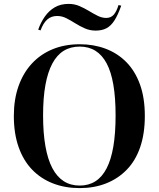

<svg xmlns="http://www.w3.org/2000/svg" viewBox="-20 -950 814 985"><path d="M389 -723Q461 -723 522 -700Q583 -677 628 -631.5Q673 -586 698 -517Q723 -448 723 -355Q723 -264 699 -194.5Q675 -125 630 -79Q585 -33 524 -9Q463 15 389 15Q314 15 252 -9Q190 -33 145 -79.5Q100 -126 75.5 -195.5Q51 -265 51 -355Q51 -440 75 -508Q99 -576 143.5 -624Q188 -672 250 -697.5Q312 -723 389 -723ZM389 -711Q342 -711 307 -689.5Q272 -668 248.5 -624Q225 -580 213 -514Q201 -448 201 -358Q201 -268 213 -200Q225 -132 248.5 -87.5Q272 -43 307 -20.5Q342 2 389 2Q435 2 469.5 -20Q504 -42 527 -86.5Q550 -131 561.5 -198.5Q573 -266 573 -358Q573 -449 561.5 -515.5Q550 -582 527 -625Q504 -668 469.5 -689.5Q435 -711 389 -711ZM471 -793Q441 -793 415 -804.5Q389 -816 366 -830.5Q343 -845 320.5 -856.5Q298 -868 273 -868Q243 -868 222.5 -850Q202 -832 188 -794L176 -798Q189 -835 210 -865Q231 -895 261 -912.5Q291 -930 332 -930Q362 -930 387.5 -919Q413 -908 436 -894Q459 -880 481 -869Q503 -858 525 -858Q549 -858 563.5 -874.5Q578 -891 588 -924L602 -921Q585 -873 567 -845Q549 -817 526 -805Q503 -793 471 -793Z"/></svg>

Font: Kalnia Medium
Style: Regular
Weight: 500
Designer: Frida Medrano
Foundry: Frida Medrano
Version: Version 1.105